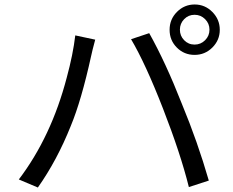

<svg xmlns="http://www.w3.org/2000/svg" viewBox="-20 -830 1040 857"><path d="M848.5 -764Q821 -764 802 -744.5Q783 -725 783 -697.5Q783 -670 802 -650.5Q821 -631 848.5 -631Q876 -631 895.5 -650.5Q915 -670 915 -697.5Q915 -725 895.5 -744.5Q876 -764 848.5 -764ZM769.5 -617.5Q737 -650 737 -697Q737 -744 770 -777Q803 -810 849 -810Q895 -810 928 -776.5Q961 -743 961 -697Q961 -651 928 -618Q895 -585 848.5 -585Q802 -585 769.5 -617.5ZM64 -29Q209 -220 278 -484Q306 -587 316 -672L405 -653Q391 -601 387 -581Q343 -381 296 -268Q235 -115 149 7ZM823 5Q786 -144 707.5 -345.5Q629 -547 565 -655L646 -682Q719 -552 792 -366Q862 -197 912 -24Z"/></svg>

Font: Swei Fan Sans CJK TC
Style: Regular
Weight: 400
Version: Version 2.130